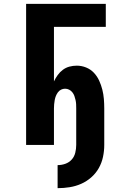

<svg xmlns="http://www.w3.org/2000/svg" viewBox="-20 -755 640 1000"><path d="M280 225V105Q301 105 320.5 98Q340 91 353.5 76Q367 61 372 40.5Q377 20 377 0V-190Q377 -201 376.5 -212Q376 -223 373.5 -234Q371 -245 367.5 -255Q364 -265 357 -274Q350 -283 340 -288Q330 -293 319 -293Q308 -293 298 -288Q288 -283 281.5 -274Q275 -265 271 -255Q267 -245 265 -234Q263 -223 262 -212Q261 -201 261 -190V0H116V-735H531V-615H261V-331Q269 -348 280.5 -364Q292 -380 307.5 -391.5Q323 -403 341.5 -408Q360 -413 380 -413Q405 -413 428.5 -403.5Q452 -394 469 -376Q486 -358 496.5 -335Q507 -312 513 -288Q519 -264 521 -239.5Q523 -215 523 -190V0Q523 31 516.5 62Q510 93 494.5 120.5Q479 148 455 169Q431 190 402.5 202.5Q374 215 343 220Q312 225 280 225Z"/></svg>

Font: Iosevka Curly Heavy Extended
Style: Regular
Weight: 900
Width: 7
Monospace: yes
Designer: Belleve Invis
Foundry: Belleve Invis
Version: Version 11.1.0; ttfautohint (v1.8.3)